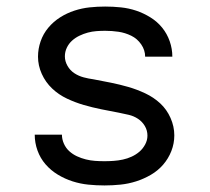

<svg xmlns="http://www.w3.org/2000/svg" viewBox="-20 -558 640 586"><path d="M299 8Q274 8 249.5 5.5Q225 3 201.5 -4.5Q178 -12 156.5 -25Q135 -38 119 -56.5Q103 -75 94.5 -98.5Q86 -122 86 -147Q86 -147 86 -147Q86 -147 86 -147H169Q169 -133 175 -119.5Q181 -106 191.5 -96.5Q202 -87 215 -81Q228 -75 242 -71.5Q256 -68 270 -67Q284 -66 299 -66Q313 -66 327 -67Q341 -68 355 -71Q369 -74 382 -80Q395 -86 405.5 -95Q416 -104 423 -117Q430 -130 430 -144Q430 -160 422 -173.5Q414 -187 401 -195.5Q388 -204 373 -207.5Q358 -211 343 -214Q316 -219 289 -224.5Q262 -230 236 -237.5Q210 -245 184.5 -257Q159 -269 139 -288Q119 -307 107.5 -332.5Q96 -358 96 -385Q96 -409 104 -432Q112 -455 127.5 -473.5Q143 -492 163.5 -505Q184 -518 207 -525.5Q230 -533 253.5 -535.5Q277 -538 301 -538Q325 -538 349 -535.5Q373 -533 395.5 -525.5Q418 -518 439 -505Q460 -492 475 -473.5Q490 -455 498 -432Q506 -409 506 -385Q506 -385 506 -385Q506 -385 506 -385H423Q423 -405 411 -422.5Q399 -440 380.5 -449Q362 -458 342 -461Q322 -464 301 -464Q288 -464 274.5 -463Q261 -462 248 -458.5Q235 -455 222.5 -449Q210 -443 200 -434Q190 -425 184 -412.5Q178 -400 178 -386Q178 -371 186 -357Q194 -343 207 -334.5Q220 -326 235 -322Q250 -318 265 -316Q292 -311 319 -305.5Q346 -300 372 -292.5Q398 -285 423.5 -273Q449 -261 469 -242.5Q489 -224 500.5 -198Q512 -172 512 -145Q512 -120 503 -97Q494 -74 478 -55.5Q462 -37 440.5 -24.5Q419 -12 395.5 -4.5Q372 3 347.5 5.5Q323 8 299 8Z"/></svg>

Font: Iosevka Curly Extended
Style: Regular
Weight: 400
Width: 7
Monospace: yes
Designer: Belleve Invis
Foundry: Belleve Invis
Version: Version 11.1.0; ttfautohint (v1.8.3)